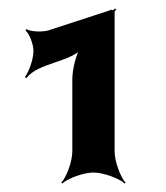

<svg xmlns="http://www.w3.org/2000/svg" viewBox="-20 -734 392 454"><path d="M251 -376V-706C251 -708 254 -710 255 -711L252 -714C251 -713 249 -710 247 -710C246 -710 244 -711 244 -711C244 -711 240 -710 240 -710L238 -709L94 -662C80 -658 52 -659 43 -665L40 -662C49 -656 59 -629 59 -615V-613C59 -593 48 -564 39 -552L42 -549C70 -586 146 -586 176 -621L172 -624C161 -610 151 -571 151 -547V-376C151 -352 137 -315 125 -302L127 -300C140 -312 177 -326 201 -326C225 -326 262 -312 275 -300L277 -302C265 -315 251 -352 251 -376Z"/></svg>

Font: Asimov
Style: EdgeNar
Weight: 500
Designer: Google
Version: Version 2.000980: 2014